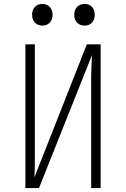

<svg xmlns="http://www.w3.org/2000/svg" viewBox="-20 -955 640 975"><path d="M109 0V-730H157V-170Q157 -132 156.5 -100.5Q156 -69 155 -55L421 -730H491V0H443V-560Q443 -568 443.5 -587.5Q444 -607 445 -631Q446 -655 447 -675L178 0ZM410 -825Q386 -825 371.5 -840Q357 -855 357 -880Q357 -905 371.5 -920Q386 -935 410 -935Q433 -935 447 -920Q461 -905 461 -880Q461 -855 447 -840Q433 -825 410 -825ZM195 -825Q172 -825 157.5 -840Q143 -855 143 -880Q143 -905 157.5 -920Q172 -935 195 -935Q218 -935 232.5 -920Q247 -905 247 -880Q247 -855 232.5 -840Q218 -825 195 -825Z"/></svg>

Font: Pitagon Sans Mono Thin
Style: Regular
Weight: 100
Monospace: yes
Designer: Travis Tran
Foundry: Pitagon
Version: Version 1.001; ttfautohint (v1.8.4.7-5d5b);gftools[0.9.26]